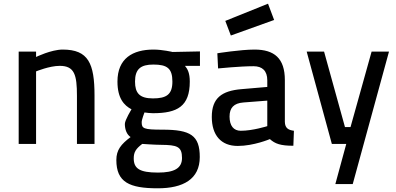

<svg xmlns="http://www.w3.org/2000/svg" viewBox="-20 -778 2142 1038"><path d="M175 0V-392C175 -392 247 -422 303 -422C383 -422 396 -373 396 -260V0H491V-261C491 -435 458 -510 319 -510C257 -510 175 -470 175 -470V-499H81V0Z M833 240C970 240 1060 191 1060 71C1060 -46 1010 -77 859 -77C755 -77 746 -83 746 -118C746 -131 761 -170 761 -170C771 -168 797 -166 807 -166C939 -166 1006 -203 1006 -337C1006 -382 995 -404 980 -422H1061V-500L913 -497C913 -497 858 -510 810 -510C697 -510 615 -462 615 -337C615 -246 651 -208 691 -187C691 -187 655 -129 655 -108C655 -77 666 -50 686 -37C634 2 609 33 609 87C609 207 679 240 833 240ZM851 5C936 6 964 13 964 76C964 132 922 155 834 155C734 155 703 133 703 78C703 44 715 26 749 0C749 0 818 5 851 5ZM807 -246C734 -246 710 -275 710 -337C710 -405 741 -429 809 -429C883 -429 912 -409 912 -337C912 -268 881 -246 807 -246Z M1520 -345C1520 -463 1463 -510 1356 -510C1280 -510 1155 -490 1155 -490L1159 -408C1159 -408 1277 -420 1351 -420C1398 -420 1425 -395 1425 -344V-308L1285 -296C1179 -287 1125 -248 1125 -146C1125 -47 1175 11 1265 11C1352 11 1439 -26 1439 -26C1467 -1 1496 10 1566 10L1569 -71C1539 -75 1521 -85 1520 -119ZM1425 -234V-96C1425 -96 1346 -71 1282 -71C1243 -71 1221 -98 1221 -148C1221 -195 1244 -220 1296 -224ZM1198 -665 1228 -586 1462 -670 1429 -758Z M1638 -499 1774 0H1852L1793 217H1887L2083 -499H1989L1875 -91H1845L1732 -499Z"/></svg>

Font: TitilliumText22L
Style: 600 wt
Weight: 600
Designer: Campivisivi
Foundry: Campivisivi
Version: 1.000